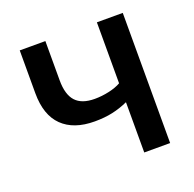

<svg xmlns="http://www.w3.org/2000/svg" viewBox="-99 -624 732 725"><g transform="rotate(-20 267.0 -261.5)"><path d="M362 0V-202Q331 -188 299 -181Q267 -174 227 -174Q143 -174 97.5 -218.5Q52 -263 52 -351V-523H155V-365Q155 -308 179.5 -281Q204 -254 256 -254Q285 -254 314 -260.5Q343 -267 362 -278V-523H466V0Z"/></g></svg>

Font: Rising Sun Medium
Style: Regular
Weight: 500
Designer: Matt McInerney, Pablo Impallari, Rodrigo Fuenzalida (Raleway font), Stephen Hutchings (Greek), Cristiano Sobral (main ch
Foundry: The Rising Sun Project Authors
Version: Version 4.327; ttfautohint (v1.8.4.7-5d5b-dirty)